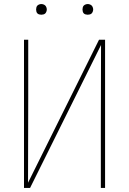

<svg xmlns="http://www.w3.org/2000/svg" viewBox="-20 -932 640 952"><path d="M99 0V-735H120V-441Q120 -337 119.5 -233.5Q119 -130 119 -26L471 -735H501V0H480V-294Q480 -398 480.5 -501.5Q481 -605 481 -709L129 0ZM415 -859Q410 -859 404.5 -860.5Q399 -862 395.5 -865.5Q392 -869 390.5 -874.5Q389 -880 389 -885Q389 -890 390.5 -895.5Q392 -901 395.5 -904.5Q399 -908 404.5 -910Q410 -912 415 -912Q420 -912 425.5 -910Q431 -908 434.5 -904.5Q438 -901 440 -895.5Q442 -890 442 -885Q442 -880 440 -874.5Q438 -869 434.5 -865.5Q431 -862 425.5 -860.5Q420 -859 415 -859ZM185 -859Q180 -859 174.5 -860.5Q169 -862 165.5 -865.5Q162 -869 160.5 -874.5Q159 -880 159 -885Q159 -890 160.5 -895.5Q162 -901 165.5 -904.5Q169 -908 174.5 -910Q180 -912 185 -912Q190 -912 195.5 -910Q201 -908 204.5 -904.5Q208 -901 210 -895.5Q212 -890 212 -885Q212 -880 210 -874.5Q208 -869 204.5 -865.5Q201 -862 195.5 -860.5Q190 -859 185 -859Z"/></svg>

Font: Iosevka Thin Extended
Style: Regular
Weight: 100
Width: 7
Monospace: yes
Designer: Belleve Invis
Foundry: Belleve Invis
Version: Version 32.5.0; ttfautohint (v1.8.4)